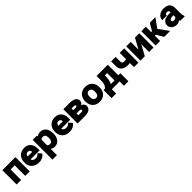

<svg xmlns="http://www.w3.org/2000/svg" viewBox="629 -2678 5020 5020"><g transform="rotate(-45 3139.5 -167.5)"><path d="M36 0H202V-389H354V0H520V-528H36Z M586 -246C586 -211 592 -178 605 -147C642 -55 729 10 861 10C963 10 1034 -31 1077 -90L1083 -98L997 -195L988 -183C963 -150 927 -129 871 -129C806 -129 769 -159 757 -206H1092V-275C1092 -430 1010 -538 846 -538C806 -538 771 -531 739 -517C646 -478 586 -387 586 -264ZM759 -314C768 -364 792 -399 845 -399C899 -399 927 -369 927 -314Z M1158 203H1324V-30C1352 -7 1392 10 1442 10C1476 10 1509 3 1536 -12C1617 -54 1660 -145 1660 -260V-270C1660 -309 1654 -345 1645 -378C1620 -466 1559 -538 1441 -538C1386 -538 1348 -521 1317 -493L1313 -528H1158ZM1324 -168V-361C1339 -384 1361 -398 1404 -398C1471 -398 1494 -341 1494 -269V-259C1494 -187 1472 -129 1405 -129C1362 -129 1338 -144 1324 -168Z M1718 -246C1718 -211 1724 -178 1737 -147C1774 -55 1861 10 1993 10C2095 10 2166 -31 2209 -90L2215 -98L2129 -195L2120 -183C2095 -150 2059 -129 2003 -129C1938 -129 1901 -159 1889 -206H2224V-275C2224 -430 2142 -538 1978 -538C1938 -538 1903 -531 1871 -517C1778 -478 1718 -387 1718 -264ZM1891 -314C1900 -364 1924 -399 1977 -399C2031 -399 2059 -369 2059 -314Z M2291 0H2558C2677 0 2787 -35 2787 -156C2787 -219 2743 -256 2691 -273C2728 -292 2759 -327 2759 -376C2759 -402 2754 -423 2743 -443C2706 -507 2620 -528 2524 -528H2291ZM2457 -138V-206H2558C2601 -206 2621 -196 2621 -171C2621 -146 2601 -138 2558 -138ZM2457 -326V-390H2524C2572 -390 2593 -383 2593 -356C2593 -334 2575 -326 2532 -326Z M2841 -259C2841 -221 2846 -186 2858 -153C2892 -59 2975 10 3105 10C3146 10 3184 4 3217 -11C3310 -50 3367 -137 3367 -260V-269C3367 -307 3361 -342 3350 -375C3316 -469 3234 -538 3104 -538C3063 -538 3026 -532 2993 -517C2900 -478 2841 -391 2841 -268ZM3007 -259V-269C3007 -343 3033 -399 3104 -399C3175 -399 3201 -344 3201 -269V-259C3201 -184 3176 -129 3105 -129C3032 -129 3007 -183 3007 -259Z M3389 -139V159H3557V0H3845V159H4011V-139H3935V-528H3522L3520 -352C3519 -325 3518 -302 3515 -282C3507 -217 3481 -178 3442 -139ZM3634 -114C3665 -174 3681 -249 3685 -340L3686 -387H3769V-114Z M4059 -354C4059 -205 4165 -146 4314 -146C4335 -146 4355 -148 4375 -151V0H4541V-528H4375V-291C4357 -288 4337 -284 4314 -284C4250 -284 4225 -299 4225 -357V-528H4059Z M4616 0H4777L4934 -289V0H5100V-528H4940L4782 -240V-528H4616Z M5175 0H5341V-195H5378L5493 0H5712L5514 -276L5696 -528H5487L5372 -330H5341V-528H5175Z M5757 -155C5757 -131 5763 -109 5773 -89C5802 -32 5865 10 5950 10C6004 10 6045 -7 6075 -34C6078 -23 6085 -10 6090 0H6253V-22L6251 -25C6237 -54 6231 -88 6231 -134V-348C6231 -379 6226 -407 6214 -431C6181 -501 6108 -538 6007 -538C5936 -538 5877 -518 5835 -485C5801 -458 5769 -416 5769 -358V-345H5935V-358C5935 -391 5959 -409 5999 -409C6045 -409 6065 -389 6065 -350V-336H6014C5879 -336 5757 -292 5757 -155ZM5923 -166C5923 -210 5960 -228 6019 -228H6065V-160C6051 -139 6021 -123 5981 -123C5947 -123 5923 -140 5923 -166Z"/></g></svg>

Font: Asimov Pro
Style: Ult
Weight: 900
Designer: Google
Version: Version 2.000980; 2014